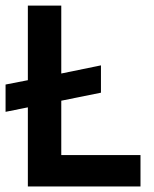

<svg xmlns="http://www.w3.org/2000/svg" viewBox="-20 -670 555 690"><path d="M0 -366.2 80.1 -381.8V-649.9H200.2V-405.8L342.8 -435.1V-336.9L200.2 -308.1V-112.8H484.9V0H80.1V-284.2L0 -268.1Z"/></svg>

Font: Overused Grotesk SemiBold
Style: Regular
Weight: 600
Version: Version 0.002